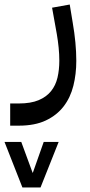

<svg xmlns="http://www.w3.org/2000/svg" viewBox="-105 -315 396 848"><path d="M-85 312H-11L39 448H40L88 312H154L74 513H-6ZM-60 142H-22Q31 142 65.5 127.5Q100 113 120.5 87.5Q141 62 149 27.5Q157 -7 157 -47Q157 -75 154 -105Q151 -135 146 -164L125 -281L203 -295L216 -216Q232 -124 232 -46Q232 12 219 64Q206 116 176 155Q146 194 97.5 217Q49 240 -22 240H-60Z"/></svg>

Font: IBM Plex Sans Arabic Text
Style: Regular
Weight: 450
Designer: Mike Abbink, Paul van der Laan, Pieter van Rosmalen, Wael Morcos, Khajak Apelian
Foundry: Bold Monday
Version: Version 1.2